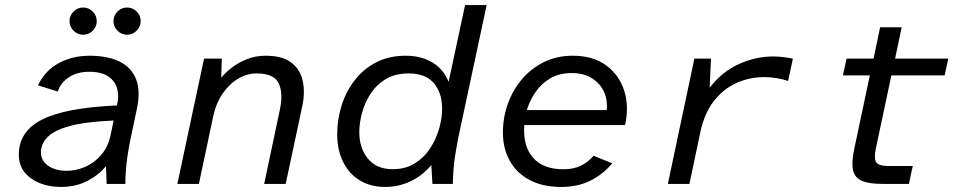

<svg xmlns="http://www.w3.org/2000/svg" viewBox="-20 -728 3832 760"><path d="M220.2 12Q176.5 12 138.8 -2.6Q101 -17.1 77.8 -45.6Q54.5 -74 54.5 -115.3Q54.5 -208.5 147 -255Q239.4 -301.5 442.9 -310.7L443.9 -315.4Q451.6 -349.3 443.4 -378.4Q435.2 -407.4 408.4 -425.7Q381.7 -443.9 332.6 -443.9Q285.8 -443.9 252.7 -422.1Q219.6 -400.3 208.8 -365.7L130.3 -390.1Q157.9 -448.4 212.2 -477.9Q266.5 -507.4 334.8 -507.4Q405.2 -507.4 452.5 -484.7Q499.7 -462 518.5 -414.7Q537.4 -367.3 520.8 -292L499.5 -191.5Q485.7 -126.3 480.7 -79.1Q475.8 -31.9 476.4 0H402.2L399.4 -70.7Q372.4 -36.1 326.4 -12.1Q280.4 12 220.2 12ZM243.7 -51.9Q281.9 -51.9 317.9 -67.8Q353.8 -83.7 380.9 -115.1Q407.9 -146.5 417.8 -193.3L429.8 -250.9Q319.2 -246.4 256.3 -229.2Q193.5 -212 167.7 -184.9Q142 -157.8 142 -125.5Q142 -92 170.5 -72Q199.1 -51.9 243.7 -51.9ZM483.1 -590.5Q461.1 -590.5 445.1 -606.4Q429.2 -622.3 429.2 -644.3Q429.2 -666.4 445.1 -682.3Q460.9 -698.3 483 -698.3Q505 -698.3 520.9 -682.4Q536.9 -666.5 536.9 -644.5Q536.9 -622.5 521 -606.5Q505.1 -590.5 483.1 -590.5ZM309.1 -590.5Q287.1 -590.5 271.2 -606.4Q255.2 -622.3 255.2 -644.3Q255.2 -666.4 271.1 -682.3Q287 -698.3 309 -698.3Q331 -698.3 347 -682.4Q362.9 -666.5 362.9 -644.5Q362.9 -622.5 347.1 -606.5Q331.2 -590.5 309.1 -590.5Z M682 0 787.7 -496H857.9L855.7 -420.5Q871.9 -440.4 897.7 -460.3Q923.4 -480.3 957.6 -493.8Q991.8 -507.4 1031.3 -507.4Q1098.1 -507.4 1133.4 -480.1Q1168.7 -452.8 1178.4 -407.3Q1188.1 -361.7 1176.3 -306.5L1110.8 0H1025.6L1087.4 -291.8Q1101.7 -357.5 1083.6 -397.4Q1065.5 -437.4 995.6 -437.4Q957.9 -437.4 922.7 -416.6Q887.6 -395.8 861.2 -357.4Q834.8 -319 823.6 -266L767.3 0Z M1504.9 12Q1446.3 12 1403.6 -14.3Q1360.8 -40.6 1337.8 -87.8Q1314.8 -135 1314.8 -196.2Q1314.8 -255.4 1332.4 -311.2Q1350.1 -367 1384.8 -411.4Q1419.5 -455.8 1469.9 -481.6Q1520.2 -507.4 1585.4 -507.4Q1646.8 -507.4 1691.2 -480.9Q1735.7 -454.4 1755.7 -403.9L1821 -708H1906.3L1794.8 -186.4Q1789.7 -162.2 1781.9 -114.1Q1774 -65.9 1772.3 0H1691.8L1687.3 -74.6Q1651.7 -32.3 1604.6 -10.2Q1557.5 12 1504.9 12ZM1534.5 -58.3Q1584.8 -58.3 1621.7 -81.2Q1658.5 -104 1682.4 -140.5Q1706.3 -177 1718.2 -218.6Q1730 -260.3 1730 -297.7Q1730 -361.1 1696.8 -399.3Q1663.5 -437.4 1597.6 -437.4Q1543.2 -437.4 1505.6 -414Q1468 -390.7 1445.4 -354.7Q1422.7 -318.7 1412.4 -278.9Q1402.2 -239.2 1402.2 -205.4Q1402.2 -141.6 1436.4 -99.9Q1470.5 -58.3 1534.5 -58.3Z M2202 12Q2127.7 12 2076.1 -15.6Q2024.5 -43.2 1997.6 -91.9Q1970.7 -140.6 1970.7 -203.2Q1970.7 -262.9 1990.4 -317.6Q2010.2 -372.4 2046.4 -414.9Q2082.6 -457.4 2133.4 -482.4Q2184.1 -507.4 2246.8 -507.4Q2327.4 -507.4 2379 -469.5Q2430.7 -431.6 2450.7 -369.4Q2470.7 -307.2 2454.2 -233H2055.3Q2049.5 -150.2 2089.7 -104.1Q2129.8 -58 2209.8 -58Q2250.7 -58 2279.4 -72.1Q2308.1 -86.2 2329.5 -111.5L2403.4 -81.6Q2367.2 -38 2317.1 -13Q2267 12 2202 12ZM2065.4 -292.4H2381.5Q2385.8 -333 2370.1 -366Q2354.5 -398.9 2322.1 -418.9Q2289.6 -438.8 2243 -438.8Q2194.6 -438.8 2159.1 -418.4Q2123.7 -398 2100.5 -364.7Q2077.3 -331.5 2065.4 -292.4Z M2623.6 0 2728.6 -496H2794.3L2789.1 -380.6Q2837.4 -443.9 2904.3 -474.2Q2971.1 -504.5 3040.4 -504.5Q3060.1 -504.5 3081.5 -501.9Q3102.9 -499.3 3118.5 -495.7L3099.6 -407.5Q3078.7 -414.6 3054 -418.7Q3029.4 -422.8 3005.7 -422.8Q2946 -422.8 2894.2 -399Q2842.3 -375.3 2805.4 -327.6Q2768.5 -279.9 2752.7 -207.3L2708.9 0Z M3473.3 0Q3419 0 3390.9 -12.5Q3362.9 -25 3356.5 -55.1Q3350.2 -85.2 3360.8 -135.6L3423 -429.5H3316.4L3331.2 -496H3437.8L3463.8 -620H3549.1L3523.1 -496H3733.8L3719 -429.5H3508.3L3447 -140.7Q3438.6 -100.3 3448.4 -85.5Q3458.2 -70.8 3499.1 -70.8H3592.9L3577.8 0Z"/></svg>

Font: Atkinson Hyperlegible Mono ExtraLight
Style: Italic
Weight: 200
Italic angle: -12°
Monospace: yes
Designer: Elliott Scott, Megan Eiswerth, Linus Boman, Theodore Petrosky, Letters from Sweden
Foundry: Applied Design Works, Letters from Sweden
Version: Version 2.001